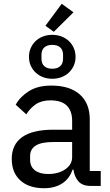

<svg xmlns="http://www.w3.org/2000/svg" viewBox="-20 -982 581 1014"><path d="M459 0Q416 0 394.5 -24Q373 -48 368 -86H363Q347 -38 308 -13Q269 12 213 12Q132 12 87 -29.5Q42 -71 42 -143Q42 -218 96.5 -257.5Q151 -297 263 -297H361V-344Q361 -396 333 -424Q305 -452 246 -452Q200 -452 169.5 -431.5Q139 -411 119 -378L63 -429Q86 -471 132.5 -500.5Q179 -530 251 -530Q348 -530 401 -483.5Q454 -437 454 -352V-79H512V0ZM234 -63Q289 -63 325 -88Q361 -113 361 -152V-232H262Q198 -232 168.5 -213Q139 -194 139 -158V-138Q139 -102 164.5 -82.5Q190 -63 234 -63ZM264 -814 220 -846 306 -962 368 -917ZM256 -566Q230 -566 207.5 -574.5Q185 -583 168.5 -598.5Q152 -614 142.5 -635Q133 -656 133 -682Q133 -707 142.5 -728.5Q152 -750 168.5 -765.5Q185 -781 207.5 -789.5Q230 -798 256 -798Q282 -798 304.5 -789.5Q327 -781 343.5 -765.5Q360 -750 369.5 -728.5Q379 -707 379 -682Q379 -656 369.5 -635Q360 -614 343.5 -598.5Q327 -583 304.5 -574.5Q282 -566 256 -566ZM256 -619Q283 -619 298 -632.5Q313 -646 313 -672V-692Q313 -718 298 -731.5Q283 -745 256 -745Q229 -745 214 -731.5Q199 -718 199 -692V-672Q199 -646 214 -632.5Q229 -619 256 -619Z"/></svg>

Font: IBM Plex Sans Text
Style: Regular
Weight: 450
Designer: Mike Abbink, Paul van der Laan, Pieter van Rosmalen
Foundry: Bold Monday
Version: Version 3.005